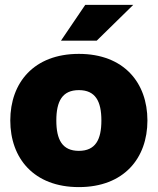

<svg xmlns="http://www.w3.org/2000/svg" viewBox="-20 -752 644 784"><path d="M302 12C486 12 582 -106 582 -260C582 -414 486 -532 302 -532C118 -532 22 -414 22 -260C22 -106 118 12 302 12ZM210 -260C210 -338 234 -384 302 -384C370 -384 394 -338 394 -260C394 -182 370 -136 302 -136C234 -136 210 -182 210 -260ZM229 -586H375L524 -732H328Z"/></svg>

Font: Aspekta 900
Style: Regular
Weight: 900
Designer: Ivo Dolenc
Version: Version 2.000